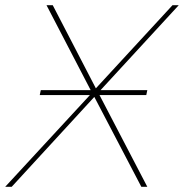

<svg xmlns="http://www.w3.org/2000/svg" viewBox="-26 -719 708 739"><path d="M537 -353H357L541 0H518L337 -346L19 0H-6L320 -353H127L131 -372H323L153 -699H177L343 -379L638 -699H662L361 -372H541Z"/></svg>

Font: Montserrat Alternates Thin
Style: Italic
Weight: 250
Italic angle: -11.3°
Designer: Julieta Ulanovsky
Foundry: Julieta Ulanovsky
Version: Version 7.200